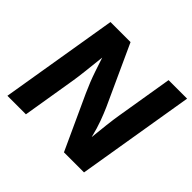

<svg xmlns="http://www.w3.org/2000/svg" viewBox="-173 -922 1117 1117"><g transform="rotate(45 385.5 -364.0)"><path d="M20.5 0 141.1 -727.5H306.2L474.6 -359.4Q489.7 -325.2 506.1 -281Q522.5 -236.8 537.1 -177.2Q542.5 -231.4 548.8 -286.4Q555.2 -341.3 561.5 -378.4L619.1 -727.5H771.5L650.9 0H485.8L332.5 -334Q317.9 -366.2 305.7 -397Q293.5 -427.7 281.2 -463.9Q269 -500 253.4 -547.4Q246.1 -478 239.7 -422.6Q233.4 -367.2 228 -334.5L172.9 0Z"/></g></svg>

Font: Inter
Style: Bold Italic
Weight: 700
Italic angle: -9.39999°
Designer: Rasmus Andersson
Foundry: rsms
Version: Version 4.001;git-9221beed3